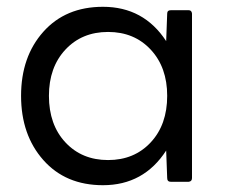

<svg xmlns="http://www.w3.org/2000/svg" viewBox="-20 -535 663 565"><path d="M283 10Q173 10 107.5 -64Q42 -138 42 -253Q42 -368 107.5 -441.5Q173 -515 283 -515Q403 -515 469 -414L472 -495Q472 -505 483 -505H535Q544 -505 545 -495V-11Q545 -1 535 0H483Q472 0 472 -11L469 -92Q403 10 283 10ZM298 -64Q375 -64 423.5 -116Q472 -168 472 -253Q472 -337 423.5 -389Q375 -441 298 -441Q221 -441 172.5 -389Q124 -337 124 -253Q124 -168 172.5 -116Q221 -64 298 -64Z"/></svg>

Font: YamahaIndonesia935. App
Style: Regular
Weight: 400
Designer: Dalton Maag Ltd
Foundry: Dalton Maag Ltd
Version: Version 1.002; January 01, 2024; Regular/Italic